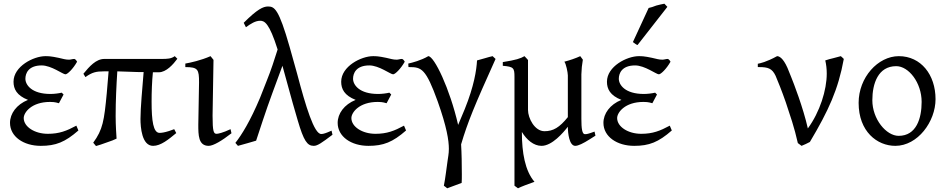

<svg xmlns="http://www.w3.org/2000/svg" viewBox="-20 -772 5109 1036"><path d="M353 -450C344 -450 334 -451 326 -453L296 -460C254 -469 239 -469 225 -469C161 -469 53 -414 53 -331C53 -292 70 -257 131 -233C69 -208 34 -159 34 -109C34 -35 107 15 200 15C281 15 331 -5 403 -68L392 -94C340 -66 300 -50 238 -50C167 -50 108 -88 108 -135C108 -165 150 -222 250 -222C260 -222 275 -222 298 -215L323 -262L313 -272C296 -268 272 -265 252 -265C151 -265 117 -314 117 -347C117 -376 133 -419 205 -419C257 -419 319 -371 333 -371C344 -371 374 -400 396 -439C390 -450 385 -453 381 -454C372 -454 361 -450 353 -450Z M931 -54 920 -75 892 -65C867 -57 851 -55 841 -55C807 -55 798 -120 798 -223C798 -276 800 -332 805 -382H837C877 -382 915 -425 937 -455L923 -469C904 -455 883 -454 852 -454H543C498 -454 462 -413 430 -374L441 -356C477 -382 499 -387 541 -387H566L556 -268C542 -121 535 -73 483 -2C486 1 495 13 498 16C505 14 514 11 524 8L558 -4C578 -10 599 -19 609 -24C604 -97 604 -134 604 -146C604 -228 608 -311 613 -387C698 -385 698 -383 755 -383C748 -295 738 -191 738 -130C738 -86 745 15 806 15C848 15 890 -20 931 -54Z M1229 -53 1224 -75C1182 -55 1156 -50 1149 -50C1133 -50 1127 -61 1127 -148L1132 -449L1116 -469C1064 -446 1008 -434 980 -429V-410C1049 -410 1054 -397 1054 -327L1050 -99C1050 -44 1050 15 1106 15C1131 15 1178 -13 1229 -53Z M1774 -45 1769 -67 1748 -58C1728 -50 1720 -49 1713 -49C1675 -49 1630 -197 1583 -375L1543 -518C1484 -725 1461 -737 1426 -737C1400 -737 1368 -722 1295 -649L1307 -625C1333 -644 1358 -660 1384 -660C1407 -660 1433 -648 1478 -505C1461 -451 1442 -392 1420 -338L1383 -244C1330 -118 1284 -44 1250 -1L1264 15C1274 13 1362 -13 1362 -13L1398 -122C1431 -222 1468 -319 1504 -417C1513 -388 1551 -241 1586 -124C1619 -11 1638 15 1673 15C1693 15 1716 -1 1774 -45Z M2121 -450C2112 -450 2102 -451 2094 -453L2064 -460C2022 -469 2007 -469 1993 -469C1929 -469 1821 -414 1821 -331C1821 -292 1838 -257 1899 -233C1837 -208 1802 -159 1802 -109C1802 -35 1875 15 1968 15C2049 15 2099 -5 2171 -68L2160 -94C2108 -66 2068 -50 2006 -50C1935 -50 1876 -88 1876 -135C1876 -165 1918 -222 2018 -222C2028 -222 2043 -222 2066 -215L2091 -262L2081 -272C2064 -268 2040 -265 2020 -265C1919 -265 1885 -314 1885 -347C1885 -376 1901 -419 1973 -419C2025 -419 2087 -371 2101 -371C2112 -371 2142 -400 2164 -439C2158 -450 2153 -453 2149 -454C2140 -454 2129 -450 2121 -450Z M2291 -469C2252 -446 2205 -434 2183 -429L2184 -410H2189C2254 -410 2278 -402 2342 -224C2391 -86 2402 -14 2402 31C2402 60 2397 78 2395 96L2386 162C2383 186 2379 209 2375 230C2387 240 2387 238 2393 244L2471 215C2472 202 2472 187 2472 168C2472 116 2471 54 2468 7C2504 -114 2539 -199 2654 -454L2638 -469C2626 -466 2612 -463 2597 -458L2554 -446C2551 -393 2538 -308 2488 -184L2452 -98C2407 -294 2323 -469 2291 -469Z M3136 -48C3121 -48 3117 -79 3117 -131V-371C3118 -404 3120 -418 3125 -450L3111 -469C3085 -457 3055 -447 3025 -439C3034 -430 3044 -380 3044 -365V-140C2999 -84 2965 -64 2918 -64C2865 -64 2829 -134 2829 -179V-448C2825 -452 2828 -451 2810 -469C2790 -457 2764 -448 2693 -437V-417C2752 -412 2756 -405 2756 -357V230L2775 244C2792 235 2828 222 2864 209C2813 150 2796 51 2796 -57V-60C2822 -17 2860 15 2902 15C2959 15 3019 -56 3044 -88C3044 -52 3052 15 3084 15C3100 15 3127 2 3163 -21L3193 -40L3188 -62C3153 -49 3146 -48 3136 -48Z M3555 -450C3546 -450 3536 -451 3528 -453L3498 -460C3456 -469 3441 -469 3427 -469C3363 -469 3255 -414 3255 -331C3255 -292 3272 -257 3333 -233C3271 -208 3236 -159 3236 -109C3236 -35 3309 15 3402 15C3483 15 3533 -5 3605 -68L3594 -94C3542 -66 3502 -50 3440 -50C3369 -50 3310 -88 3310 -135C3310 -165 3352 -222 3452 -222C3462 -222 3477 -222 3500 -215L3525 -262L3515 -272C3498 -268 3474 -265 3454 -265C3353 -265 3319 -314 3319 -347C3319 -376 3335 -419 3407 -419C3459 -419 3521 -371 3535 -371C3546 -371 3576 -400 3598 -439C3592 -450 3587 -453 3583 -454C3574 -454 3563 -450 3555 -450ZM3420 -529 3581 -735 3565 -752C3556 -750 3556 -750 3545 -748L3521 -742L3499 -734C3492 -732 3485 -730 3480 -729L3395 -545C3403 -540 3412 -531 3420 -529Z M4517 -469 4476 -458C4462 -455 4448 -451 4433 -446C4438 -425 4441 -401 4441 -375C4441 -286 4404 -168 4339 -79C4314 -191 4261 -327 4250 -354L4229 -406C4205 -460 4184 -469 4173 -469C4115 -437 4080 -430 4069 -428V-410H4076C4124 -410 4146 -403 4165 -363L4189 -304C4199 -279 4209 -251 4220 -220L4254 -116C4265 -80 4276 -41 4285 0L4305 15L4328 5C4337 1 4345 -3 4350 -6C4451 -176 4503 -289 4533 -454C4528 -458 4524 -464 4517 -469Z M4829 -39C4762 -39 4687 -129 4687 -231C4687 -321 4718 -415 4816 -415C4883 -415 4953 -326 4953 -222C4953 -134 4925 -39 4829 -39ZM4830 -469C4717 -469 4613 -354 4613 -217C4613 -62 4713 15 4811 15C4932 15 5028 -116 5028 -237C5028 -369 4949 -469 4830 -469Z"/></svg>

Font: Temporarium
Style: Regular
Weight: 400
Version: Version 1.1